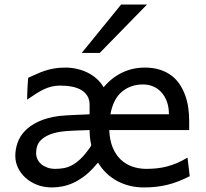

<svg xmlns="http://www.w3.org/2000/svg" viewBox="-20 -801 892 833"><path d="M712.9 -305.2Q712.9 -336.4 703.9 -360.6Q694.8 -384.8 679.4 -401.4Q664.1 -418 643.8 -426.3Q623.5 -434.6 600.6 -434.6Q546.9 -434.6 509 -403.1Q471.2 -371.6 459 -305.2ZM376 -170.9Q372.6 -186 370.6 -202.6Q368.7 -219.2 368.7 -236.8Q359.4 -236.3 342.8 -235.8Q326.2 -235.4 307.6 -234.6Q289.1 -233.9 271.2 -232.7Q253.4 -231.4 241.7 -229.5Q210.9 -224.1 190.9 -215.1Q170.9 -206.1 158.7 -194.3Q146.5 -182.6 141.6 -168Q136.7 -153.3 136.7 -136.7Q136.7 -122.1 142.8 -109.6Q148.9 -97.2 159.9 -88.1Q170.9 -79.1 186 -73.7Q201.2 -68.4 219.7 -68.4Q238.3 -68.4 256.3 -71.5Q274.4 -74.7 292.5 -84.2Q310.5 -93.8 329.3 -111.6Q348.1 -129.4 368.7 -158.7Q371.1 -161.6 372.6 -164.3Q374 -167 376 -170.9ZM454.1 -236.8Q455.6 -193.8 468.5 -162.1Q481.4 -130.4 502.9 -109.6Q524.4 -88.9 553.2 -78.6Q582 -68.4 615.2 -68.4Q638.7 -68.4 661.1 -70.8Q683.6 -73.2 705.6 -79.1Q727.5 -85 749.3 -94.2Q771 -103.5 793.5 -117.2L803.2 -36.6Q777.3 -23.4 753.4 -14.2Q729.5 -4.9 705.3 1Q681.2 6.8 656.2 9.5Q631.3 12.2 603 12.2Q572.8 12.2 544.2 5.4Q515.6 -1.5 490 -14.9Q464.4 -28.3 442.9 -48.6Q421.4 -68.8 405.3 -95.7Q399.9 -89.4 394.3 -83.3Q388.7 -77.1 383.3 -70.8Q361.8 -47.9 339.6 -32Q317.4 -16.1 295.2 -6.3Q272.9 3.4 250.2 7.8Q227.5 12.2 205.1 12.2Q170.4 12.2 141.4 1Q112.3 -10.3 91.3 -29.1Q70.3 -47.9 58.3 -72.5Q46.4 -97.2 46.4 -124.5Q46.4 -152.3 55.7 -180.2Q64.9 -208 86.9 -231.7Q108.9 -255.4 145.5 -272.9Q182.1 -290.5 236.8 -297.9Q249.5 -299.3 268.8 -300.5Q288.1 -301.8 307.9 -302.5Q327.6 -303.2 344.5 -304Q361.3 -304.7 368.7 -305.2V-346.7Q368.7 -368.7 359.1 -384.5Q349.6 -400.4 332.8 -410.4Q315.9 -420.4 292.5 -425Q269 -429.7 241.7 -429.7Q222.2 -429.7 205.3 -425.8Q188.5 -421.9 171.6 -414.1Q154.8 -406.2 137 -395Q119.1 -383.8 97.7 -368.7Q97.7 -376.5 98.1 -389.4Q98.6 -402.3 99.1 -416.3Q99.6 -430.2 100.6 -443.1Q101.6 -456.1 102.5 -463.9Q121.6 -471.7 138.7 -479.7Q155.8 -487.8 174.3 -493.9Q192.9 -500 214.4 -503.9Q235.8 -507.8 263.7 -507.8Q288.6 -507.8 312.7 -502.4Q336.9 -497.1 358.6 -486.6Q380.4 -476.1 398.7 -460Q417 -443.8 429.7 -422.4Q462.9 -462.9 508.8 -485.4Q554.7 -507.8 607.9 -507.8Q645.5 -507.8 674.6 -498.3Q703.6 -488.8 725.1 -472.2Q746.6 -455.6 761 -433.1Q775.4 -410.6 784.4 -384.8Q793.5 -358.9 797.1 -331.1Q800.8 -303.2 800.8 -275.9V-236.8ZM617.7 -781.2 412.6 -571.3H334.5L505.4 -781.2Z"/></svg>

Font: Andika Phon
Style: Regular
Weight: 400
Designer: Victor Gaultney, Annie Olsen, Julie Remington, Don Collingsworth, Eric Hays, Becca Hirsbrunner
Foundry: SIL International
Version: Version 5.000